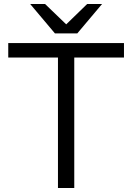

<svg xmlns="http://www.w3.org/2000/svg" viewBox="-20 -934 657 954"><path d="M268 0H349V-648H596V-720H21V-648H268ZM130 -914 253 -768H364L487 -914H413L309 -813L204 -914Z"/></svg>

Font: Aspekta 350
Style: Regular
Weight: 350
Designer: Ivo Dolenc
Version: Version 2.000